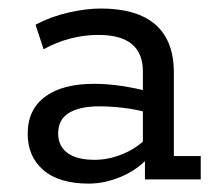

<svg xmlns="http://www.w3.org/2000/svg" viewBox="-20 -427 515 457"><path d="M191.3 10Q120.6 10 83.3 -22.1Q45.9 -54.3 45.9 -108.3Q45.9 -166.2 87.4 -196.9Q128.9 -227.5 203.9 -227.5Q234.6 -227.5 268.6 -222.5Q302.5 -217.5 336 -208.7L320.1 -199.3V-257.3Q320.1 -299.9 294 -321.9Q267.9 -343.9 213.8 -343.9Q181 -343.9 147.6 -335.3Q114.2 -326.7 83.8 -309.7L64.6 -368.2Q100.9 -387.6 143 -397.1Q185.1 -406.7 219.8 -406.7Q306 -406.7 349.9 -368.5Q393.8 -330.3 393.8 -254.3V-55.6H457.8V0H325V-62.7L335.8 -54.6Q307.7 -23 268.5 -6.5Q229.3 10 191.3 10ZM205.3 -46.6Q238.6 -46.6 271.8 -60.3Q305 -73.9 328.2 -97.5L320.1 -74.1V-179L336.4 -157.6Q304.2 -166.8 273.9 -170.3Q243.6 -173.9 216.5 -173.9Q169.5 -173.9 143.9 -158.1Q118.4 -142.4 118.4 -109.3Q118.4 -79.4 140.5 -63Q162.6 -46.6 205.3 -46.6Z"/></svg>

Font: Rokkitt SemiBold
Style: Regular
Weight: 600
Designer: Vernon Adams
Foundry: Vernon Adams
Version: Version 3.103